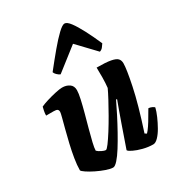

<svg xmlns="http://www.w3.org/2000/svg" viewBox="-187 -899 927 1012"><g transform="rotate(-30 277.0 -393.0)"><path d="M204 0Q188 0 162 -9Q136 -18 109.5 -31Q83 -44 64.5 -56.5Q46 -69 44 -75Q44 -106 50.5 -145.5Q57 -185 66.5 -225.5Q76 -266 85.5 -302Q95 -338 101.5 -363Q108 -388 108 -394Q108 -405 102 -409.5Q96 -414 79 -414H34Q34 -428 37 -442Q40 -456 42 -464Q56 -471 83.5 -479.5Q111 -488 138.5 -494Q166 -500 180 -500Q206 -500 224 -487.5Q242 -475 242 -449Q242 -431 234.5 -397Q227 -363 216 -322.5Q205 -282 194 -242Q183 -202 175.5 -170Q168 -138 168 -123Q177 -114 192.5 -106.5Q208 -99 216 -99Q222 -99 238 -120.5Q254 -142 275.5 -176Q297 -210 319 -248.5Q341 -287 359.5 -321.5Q378 -356 388 -378Q391 -404 391.5 -439Q392 -474 391 -500Q447 -500 476 -494.5Q505 -489 515 -478Q525 -467 525 -449Q525 -415 505 -318.5Q485 -222 436 -73L447 -66Q457 -76 470.5 -96Q484 -116 497 -139Q510 -162 520 -178Q529 -178 540.5 -173Q552 -168 554 -163Q549 -142 537 -114.5Q525 -87 510 -60.5Q495 -34 478.5 -17Q462 0 448 0Q418 0 387 -8Q356 -16 334.5 -26.5Q313 -37 310 -44L357 -179Q369 -214 381.5 -248Q394 -282 401 -301L396 -304Q380 -270 359 -229Q338 -188 315.5 -147.5Q293 -107 272 -73.5Q251 -40 233 -20Q215 0 204 0ZM209 -564Q199 -568 189.5 -577.5Q180 -587 178 -595Q220 -648 256 -691Q292 -734 319.5 -760Q347 -786 360 -786Q375 -786 394 -760.5Q413 -735 435.5 -692Q458 -649 481 -596Q476 -589 468.5 -578.5Q461 -568 448 -564L346 -671Z"/></g></svg>

Font: Texturina 72pt 72pt Black
Style: Italic
Weight: 900
Italic angle: -11°
Designer: Guillermo Torres Carreño
Foundry: Omnibus-Type
Version: Version 1.002; ttfautohint (v1.8.3)